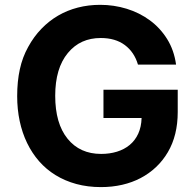

<svg xmlns="http://www.w3.org/2000/svg" viewBox="-20 -757 801 787"><path d="M50.4 -362.9Q50.4 -423.3 61.3 -473Q72.1 -522.7 95.5 -564.6Q118.6 -606.9 149.7 -639Q180.8 -671.2 218.2 -693Q255.7 -714.8 299.2 -726Q342.7 -737.2 390.6 -737.2Q446.7 -737.2 499.3 -721.1Q551.8 -704.9 594.1 -673.8Q636.4 -642.8 665 -597.1Q693.5 -551.5 701.7 -492.2H545.5Q530.5 -543.3 491.7 -572.3Q452.8 -601.2 393.1 -601.2Q351.2 -601.2 317.6 -586.1Q284.1 -571 258.2 -539.8Q206.3 -477.3 206.3 -364.3Q206.3 -250.7 257.1 -188.2Q307.5 -126.1 394.5 -126.1Q429.7 -126.1 459.5 -135.3Q489.3 -144.5 511.5 -162.8Q533.7 -181.1 546.5 -208.8Q559.3 -236.5 560.4 -273.4H404.1V-389.2H708.5V-297.6Q708.5 -202.1 668 -133.2Q647.7 -98.7 619.5 -72.1Q591.3 -45.5 556.5 -27.2Q521.7 -8.9 480.6 0.5Q439.6 9.9 393.8 9.9Q339.5 9.9 292.8 -2.8Q246.1 -15.6 207.9 -39.1Q169.7 -62.5 140.4 -95.9Q111.2 -129.3 91.1 -170.8Q71 -212.4 60.7 -260.8Q50.4 -309.3 50.4 -362.9Z"/></svg>

Font: Inter P
Style: Bold
Weight: 700
Designer: Rasmus Andersson
Foundry: rsms
Version: Version 3.018;git-588b23468